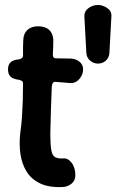

<svg xmlns="http://www.w3.org/2000/svg" viewBox="-20 -738 465 767"><path d="M232 9Q177 12 141 -5Q105 -22 86 -53Q67 -84 61.5 -124Q56 -164 61 -207Q66 -241 68 -273Q70 -305 71 -337Q72 -369 72 -403Q72 -409 70.5 -411.5Q69 -414 65 -416Q61 -418 57 -419Q32 -422 22 -432Q12 -442 12 -461Q12 -479 22 -489Q32 -499 57 -501Q64 -503 68 -506.5Q72 -510 72 -517Q72 -532 72 -548Q72 -564 73 -579Q74 -604 89.5 -618.5Q105 -633 133 -633Q160 -633 175.5 -619.5Q191 -606 193 -579Q193 -564 192.5 -549Q192 -534 191 -519Q191 -505 204 -505Q220 -505 235 -504.5Q250 -504 264 -504Q283 -503 297.5 -491.5Q312 -480 312 -461Q312 -440 297.5 -423Q283 -406 264 -406Q249 -407 233 -408.5Q217 -410 201 -411Q196 -412 192 -407.5Q188 -403 187 -394Q185 -347 183.5 -301Q182 -255 181 -205Q181 -163 184.5 -140.5Q188 -118 199 -111Q210 -104 231 -105Q250 -108 265.5 -88.5Q281 -69 281 -38Q281 -16 265.5 -4Q250 8 232 9ZM317 -673Q317 -688 325 -697.5Q333 -707 345.5 -712.5Q358 -718 370 -718H372Q384 -718 396.5 -712.5Q409 -707 417.5 -697.5Q426 -688 425 -673L417 -525Q415 -506 402 -495Q389 -484 372 -484H370Q355 -484 341 -495Q327 -506 325 -525Z"/></svg>

Font: Winky Sans Medium
Style: Regular
Weight: 500
Designer: Simon Atzbach
Foundry: typofactur
Version: Version 1.205